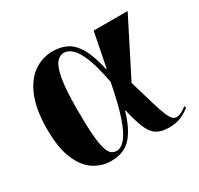

<svg xmlns="http://www.w3.org/2000/svg" viewBox="-124 -699 893 861"><g transform="rotate(-30 323.0 -269.0)"><path d="M222 10Q174 10 133.5 -17Q93 -44 68.5 -102.5Q44 -161 44 -257Q44 -356 70 -420.5Q96 -485 140.5 -516.5Q185 -548 241 -548Q279 -548 311 -532.5Q343 -517 367 -476Q391 -435 408 -359H411L446 -536H622L476 -248Q498 -172 512 -125.5Q526 -79 536 -55Q546 -31 555 -22.5Q564 -14 575 -14Q587 -14 600.5 -21Q614 -28 628 -39L633 -31Q615 -15 588 -2.5Q561 10 522 10Q485 10 461 -4Q437 -18 421.5 -53.5Q406 -89 391 -154H388Q367 -78 330 -34Q293 10 222 10ZM266 -17Q290 -17 312.5 -44Q335 -71 356 -132.5Q377 -194 397 -299Q381 -384 362 -431.5Q343 -479 322 -498Q301 -517 281 -517Q258 -517 241 -496.5Q224 -476 214.5 -421.5Q205 -367 205 -264Q205 -184 209 -135Q213 -86 221 -60Q229 -34 240.5 -25.5Q252 -17 266 -17Z"/></g></svg>

Font: Noto Serif Display SemiCondensed ExtraBold
Style: Regular
Weight: 800
Width: 4
Designer: Monotype Design Team
Foundry: Monotype Imaging Inc.
Version: Version 2.009